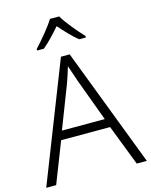

<svg xmlns="http://www.w3.org/2000/svg" viewBox="-137 -1034 881 1121"><g transform="rotate(-15 304.0 -473.5)"><path d="M332 -947H276C251 -904 193 -837 156 -797V-788H197C233 -818 271 -859 303 -896C335 -859 374 -817 410 -788H451V-797C414 -836 356 -904 332 -947ZM547 0H608L334 -717H281L0 0H60L156 -246H452ZM339 -556 434 -299H175L274 -555C283 -580 296 -618 306 -653C316 -622 332 -575 339 -556Z"/></g></svg>

Font: Noto Sans Gurmukhi Light
Style: Regular
Weight: 300
Designer: Jelle Bosma - Monotype Design Team
Foundry: Monotype Imaging Inc.
Version: Version 2.004